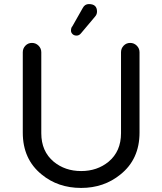

<svg xmlns="http://www.w3.org/2000/svg" viewBox="-20 -914 798 944"><path d="M620 -703Q639 -703 652.5 -689.5Q666 -676 666 -657V-262Q666 -131 572 -56Q491 10 379 10Q265 10 185 -56Q92 -131 92 -262V-657Q92 -676 105 -689.5Q118 -703 137 -703Q156 -703 169.5 -689.5Q183 -676 183 -657V-259Q183 -170 244 -119Q300 -73 379 -73Q458 -73 514 -119Q575 -170 575 -259V-657Q575 -676 588 -689.5Q601 -703 620 -703ZM387 -875Q397 -894 417 -894Q457 -894 457 -857Q457 -843 447 -832L378 -750Q369 -739 356.5 -739Q344 -739 336.5 -746.5Q329 -754 329 -763Q329 -778 336 -785Z"/></svg>

Font: Varela Round
Style: Regular
Weight: 400
Designer: Joe Prince
Foundry: Joe Prince
Version: Version 1.000